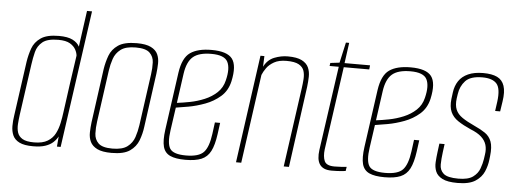

<svg xmlns="http://www.w3.org/2000/svg" viewBox="-45 -750 2368 878"><g transform="rotate(5 1139.0 -310.5)"><path d="M130 8Q89 8 67 -3Q45 -14 36.5 -33Q28 -52 28 -76Q28 -100 32 -125L67 -375Q72 -407 82.5 -436.5Q93 -466 121 -485.5Q149 -505 204 -505Q245 -505 267.5 -493.5Q290 -482 299 -464L322 -630H345L256 0H239L243 -47Q235 -32 221.5 -19.5Q208 -7 186 0.5Q164 8 130 8ZM133 -10Q172 -10 195 -24Q218 -38 229.5 -60.5Q241 -83 246.5 -109.5Q252 -136 255 -160Q264 -226 273 -291Q282 -356 292 -422Q291 -435 283 -450Q275 -465 256.5 -476Q238 -487 203 -487Q153 -487 130.5 -468.5Q108 -450 101 -422Q94 -394 90 -365L57 -131Q54 -109 52.5 -87.5Q51 -66 56.5 -48.5Q62 -31 79.5 -20.5Q97 -10 133 -10Z M490 7Q447 7 424 -4.5Q401 -16 392 -35Q383 -54 383.5 -77.5Q384 -101 387 -125L421 -372Q426 -404 437 -434Q448 -464 476.5 -483.5Q505 -503 562 -503Q604 -503 627 -491.5Q650 -480 658.5 -461Q667 -442 666.5 -419Q666 -396 663 -372L629 -125Q625 -93 613.5 -62.5Q602 -32 574 -12.5Q546 7 490 7ZM492 -13Q538 -13 561 -30.5Q584 -48 593 -75Q602 -102 606 -130L639 -367Q643 -395 642 -421.5Q641 -448 623 -465.5Q605 -483 559 -483Q513 -483 490 -465.5Q467 -448 458 -421.5Q449 -395 445 -367L412 -130Q408 -102 409 -75Q410 -48 428 -30.5Q446 -13 492 -13Z M829 9Q784 9 759 -2.5Q734 -14 726.5 -42Q719 -70 726 -121L763 -385Q773 -454 807.5 -478Q842 -502 905 -502Q977 -502 1000.5 -471Q1024 -440 1008 -367Q998 -323 967.5 -296.5Q937 -270 898 -255.5Q859 -241 822.5 -234.5Q786 -228 765 -225L750 -120Q741 -59 756.5 -35Q772 -11 830 -11Q889 -11 911.5 -35Q934 -59 942 -120L949 -173H973L966 -121Q959 -70 944.5 -42Q930 -14 902.5 -2.5Q875 9 829 9ZM768 -247Q794 -250 827.5 -256.5Q861 -263 893.5 -276.5Q926 -290 950 -312.5Q974 -335 982 -369Q996 -425 981 -454.5Q966 -484 906 -484Q849 -484 822 -461Q795 -438 787 -383Z M1061 0 1130 -495H1148L1146 -446Q1163 -479 1193.5 -491Q1224 -503 1255 -503Q1297 -503 1319.5 -491.5Q1342 -480 1350.5 -461Q1359 -442 1358.5 -419Q1358 -396 1355 -372L1304 0H1280L1331 -363Q1334 -384 1335.5 -405.5Q1337 -427 1331.5 -444Q1326 -461 1307.5 -471.5Q1289 -482 1251 -482Q1216 -482 1194 -469.5Q1172 -457 1160 -440Q1148 -423 1142 -408L1085 0Z M1500 0Q1479 0 1465.5 -6Q1452 -12 1444.5 -23.5Q1437 -35 1435 -51.5Q1433 -68 1436 -90L1491 -476H1449L1451 -490L1493 -495L1514 -589H1529L1516 -495H1633L1631 -476H1514L1460 -94Q1456 -61 1465 -40.5Q1474 -20 1511 -20Q1525 -20 1541 -21Q1557 -22 1567 -23L1564 -4Q1557 -3 1547 -2Q1537 -1 1525 -0.5Q1513 0 1500 0Z M1743 9Q1698 9 1673 -2.5Q1648 -14 1640.5 -42Q1633 -70 1640 -121L1677 -385Q1687 -454 1721.5 -478Q1756 -502 1819 -502Q1891 -502 1914.5 -471Q1938 -440 1922 -367Q1912 -323 1881.5 -296.5Q1851 -270 1812 -255.5Q1773 -241 1736.5 -234.5Q1700 -228 1679 -225L1664 -120Q1655 -59 1670.5 -35Q1686 -11 1744 -11Q1803 -11 1825.5 -35Q1848 -59 1856 -120L1863 -173H1887L1880 -121Q1873 -70 1858.5 -42Q1844 -14 1816.5 -2.5Q1789 9 1743 9ZM1682 -247Q1708 -250 1741.5 -256.5Q1775 -263 1807.5 -276.5Q1840 -290 1864 -312.5Q1888 -335 1896 -369Q1910 -425 1895 -454.5Q1880 -484 1820 -484Q1763 -484 1736 -461Q1709 -438 1701 -383Z M2078 6Q2032 6 2008.5 -6Q1985 -18 1977 -37.5Q1969 -57 1970.5 -80.5Q1972 -104 1975 -127L1980 -166H2004L1999 -128Q1995 -98 1994.5 -72Q1994 -46 2012 -30Q2030 -14 2080 -14Q2125 -14 2147 -30Q2169 -46 2177.5 -69.5Q2186 -93 2189 -113L2192 -134Q2196 -159 2190 -179Q2184 -199 2166.5 -215Q2149 -231 2116 -244Q2082 -259 2058 -275Q2034 -291 2023.5 -314.5Q2013 -338 2017 -374L2021 -405Q2025 -435 2040 -457.5Q2055 -480 2083 -492.5Q2111 -505 2152 -505Q2192 -505 2216 -493.5Q2240 -482 2249 -455Q2258 -428 2251 -383L2244 -337H2221L2227 -380Q2235 -441 2215.5 -463Q2196 -485 2150 -485Q2095 -485 2072 -460Q2049 -435 2044 -399L2041 -379Q2037 -348 2045.5 -327.5Q2054 -307 2076 -292Q2098 -277 2133 -261Q2162 -248 2182.5 -234Q2203 -220 2212 -196Q2221 -172 2216 -129L2214 -112Q2211 -85 2199.5 -58Q2188 -31 2160 -12.5Q2132 6 2078 6Z"/></g></svg>

Font: Alumni Sans Thin Thin
Style: Italic
Weight: 250
Italic angle: -8°
Version: Version 1.016